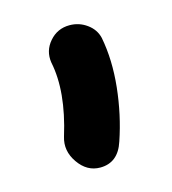

<svg xmlns="http://www.w3.org/2000/svg" viewBox="-64 -770 399 446"><g transform="rotate(-15 136.0 -547.0)"><path d="M125 -377.9Q93.3 -377.9 72.8 -407.5Q52.2 -437 62 -469.2Q93.3 -570.3 78.1 -643.1Q73.7 -671.9 92.8 -693.8Q111.8 -715.8 141.1 -715.8Q164.1 -715.8 182.6 -702.4Q201.2 -689 206.1 -668Q216.8 -612.8 210 -548.1Q203.1 -483.4 183.1 -424.8Q168 -377.9 125 -377.9Z"/></g></svg>

Font: Shantell Sans Irregular
Style: Regular
Weight: 600
Designer: Stephen Nixon, Anya Danilova, Shantell Martin
Foundry: Arrow Type
Version: Version 1.006;[9816181b4]